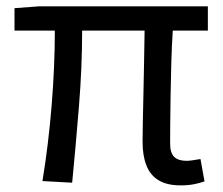

<svg xmlns="http://www.w3.org/2000/svg" viewBox="-20 -563 694 597"><path d="M541.6 13.4Q499.2 13.4 473.2 -2.4Q447.2 -18.1 435.3 -48.5Q423.3 -78.8 423.3 -122.3Q423.3 -143.5 424.1 -182.9Q425 -222.3 426 -271.7Q427 -321 428 -372.2Q429 -423.4 429.6 -467.8H235.4Q235.4 -353.2 225.4 -231.1Q215.4 -108.9 204.4 5.1L112 0Q130.9 -115.2 140.7 -236.7Q150.5 -358.1 150.5 -467.8H25.1V-537.6L102.6 -543.4H626.3V-467.8H517.2Q514.2 -421.4 512.7 -368.6Q511.2 -315.8 510.4 -265.5Q509.6 -215.2 509.3 -175.7Q509 -136.3 509 -116.3Q509 -87.6 521.7 -75.2Q534.4 -62.9 560 -62.9Q572.2 -62.9 603.4 -68.5L615.9 0.9Q602.3 6 583.8 9.7Q565.2 13.4 541.6 13.4Z"/></svg>

Font: Noto Sans KR Thin
Style: Regular
Weight: 100
Designer: Ryoko NISHIZUKA 西塚涼子 (kana, bopomofo & ideographs); Paul D. Hunt (Latin, Greek & Cyrillic); Sandoll Communications 산돌커뮤니
Foundry: Adobe
Version: Version 2.004-H2;hotconv 1.0.118;makeotfexe 2.5.65603